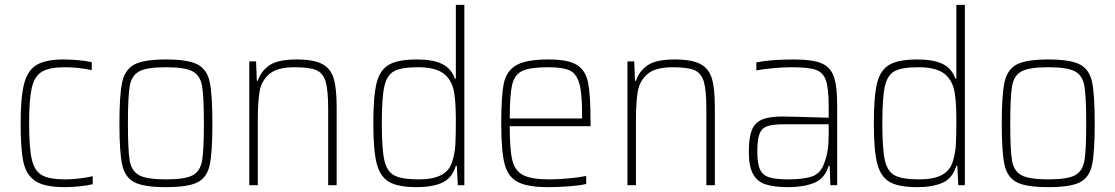

<svg xmlns="http://www.w3.org/2000/svg" viewBox="-20 -763 4595 791"><path d="M65 -254Q65 -363 79.5 -418.5Q94 -474 131.5 -496Q169 -518 242 -518Q270 -518 303 -515Q336 -512 358 -507V-474Q303 -486 248 -486Q183 -486 152.5 -467.5Q122 -449 111 -401.5Q100 -354 100 -256Q100 -154 111 -106.5Q122 -59 152.5 -41.5Q183 -24 250 -24Q278 -24 309.5 -28Q341 -32 362 -37V-4Q341 1 308.5 4.5Q276 8 246 8Q164 8 126 -17Q88 -42 76.5 -95Q65 -148 65 -254Z M472 -254Q472 -373 483.5 -425Q495 -477 534 -497.5Q573 -518 664 -518Q755 -518 794 -497.5Q833 -477 844 -425.5Q855 -374 855 -254Q855 -135 844 -83.5Q833 -32 794 -12Q755 8 664 8Q573 8 534 -12Q495 -32 483.5 -83.5Q472 -135 472 -254ZM820 -254Q820 -365 812.5 -408.5Q805 -452 773.5 -469Q742 -486 664 -486Q585 -486 553.5 -469Q522 -452 514.5 -408.5Q507 -365 507 -254Q507 -143 514.5 -100.5Q522 -58 553.5 -41Q585 -24 664 -24Q743 -24 774 -41Q805 -58 812.5 -100.5Q820 -143 820 -254Z M1007 -510H1035L1038 -430H1042Q1055 -470 1090 -494Q1125 -518 1202 -518Q1273 -518 1308 -499Q1343 -480 1355 -439Q1367 -398 1367 -320V0H1332V-315Q1332 -392 1321.5 -427Q1311 -462 1283 -474Q1255 -486 1194 -486Q1122 -486 1089.5 -458Q1057 -430 1049.5 -386.5Q1042 -343 1042 -264V0H1007Z M1518 -255Q1518 -367 1531.5 -421Q1545 -475 1582.5 -496.5Q1620 -518 1698 -518Q1764 -518 1801.5 -499.5Q1839 -481 1854 -439H1858V-743H1893V0H1866L1862 -80H1858Q1842 -28 1801 -10Q1760 8 1698 8Q1620 8 1583 -13.5Q1546 -35 1532 -89Q1518 -143 1518 -255ZM1844 -100Q1854 -133 1856 -167.5Q1858 -202 1858 -269Q1858 -360 1847 -400Q1833 -446 1798.5 -466Q1764 -486 1702 -486Q1634 -486 1604 -470Q1574 -454 1563.5 -407.5Q1553 -361 1553 -255Q1553 -149 1563.5 -102.5Q1574 -56 1605 -40Q1636 -24 1706 -24Q1765 -24 1799 -42.5Q1833 -61 1844 -100Z M2413 -243H2080Q2080 -147 2090.5 -103.5Q2101 -60 2134.5 -42Q2168 -24 2243 -24Q2279 -24 2322 -28Q2365 -32 2395 -38V-5Q2370 1 2326.5 4.5Q2283 8 2239 8Q2153 8 2112.5 -13.5Q2072 -35 2058.5 -88.5Q2045 -142 2045 -254Q2045 -368 2055.5 -419Q2066 -470 2106.5 -494Q2147 -518 2240 -518Q2321 -518 2357 -495.5Q2393 -473 2403 -421.5Q2413 -370 2413 -256ZM2080 -275H2378V-296Q2378 -382 2366 -421.5Q2354 -461 2325.5 -473.5Q2297 -486 2238 -486Q2164 -486 2132 -471Q2100 -456 2090 -414Q2080 -372 2080 -275Z M2565 -510H2593L2596 -430H2600Q2613 -470 2648 -494Q2683 -518 2760 -518Q2831 -518 2866 -499Q2901 -480 2913 -439Q2925 -398 2925 -320V0H2890V-315Q2890 -392 2879.5 -427Q2869 -462 2841 -474Q2813 -486 2752 -486Q2680 -486 2647.5 -458Q2615 -430 2607.5 -386.5Q2600 -343 2600 -264V0H2565Z M3065 -138Q3065 -195 3077 -226Q3089 -257 3118.5 -270Q3148 -283 3203 -283Q3234 -283 3394 -278V-324Q3394 -400 3382.5 -432.5Q3371 -465 3340.5 -475.5Q3310 -486 3240 -486Q3208 -486 3164.5 -482Q3121 -478 3096 -473V-506Q3156 -518 3252 -518Q3327 -518 3364 -502.5Q3401 -487 3415 -448Q3429 -409 3429 -330V0H3401L3398 -80H3394Q3378 -27 3334 -9.5Q3290 8 3229 8Q3169 8 3134 -3.5Q3099 -15 3082 -46.5Q3065 -78 3065 -138ZM3373 -84Q3385 -113 3389.5 -142Q3394 -171 3394 -210V-251H3212Q3164 -251 3141 -243Q3118 -235 3109 -211.5Q3100 -188 3100 -138Q3100 -90 3110.5 -66Q3121 -42 3147.5 -33Q3174 -24 3228 -24Q3286 -24 3322 -35Q3358 -46 3373 -84Z M3580 -255Q3580 -367 3593.5 -421Q3607 -475 3644.5 -496.5Q3682 -518 3760 -518Q3826 -518 3863.5 -499.5Q3901 -481 3916 -439H3920V-743H3955V0H3928L3924 -80H3920Q3904 -28 3863 -10Q3822 8 3760 8Q3682 8 3645 -13.5Q3608 -35 3594 -89Q3580 -143 3580 -255ZM3906 -100Q3916 -133 3918 -167.5Q3920 -202 3920 -269Q3920 -360 3909 -400Q3895 -446 3860.5 -466Q3826 -486 3764 -486Q3696 -486 3666 -470Q3636 -454 3625.5 -407.5Q3615 -361 3615 -255Q3615 -149 3625.5 -102.5Q3636 -56 3667 -40Q3698 -24 3768 -24Q3827 -24 3861 -42.5Q3895 -61 3906 -100Z M4107 -254Q4107 -373 4118.5 -425Q4130 -477 4169 -497.5Q4208 -518 4299 -518Q4390 -518 4429 -497.5Q4468 -477 4479 -425.5Q4490 -374 4490 -254Q4490 -135 4479 -83.5Q4468 -32 4429 -12Q4390 8 4299 8Q4208 8 4169 -12Q4130 -32 4118.5 -83.5Q4107 -135 4107 -254ZM4455 -254Q4455 -365 4447.5 -408.5Q4440 -452 4408.5 -469Q4377 -486 4299 -486Q4220 -486 4188.5 -469Q4157 -452 4149.5 -408.5Q4142 -365 4142 -254Q4142 -143 4149.5 -100.5Q4157 -58 4188.5 -41Q4220 -24 4299 -24Q4378 -24 4409 -41Q4440 -58 4447.5 -100.5Q4455 -143 4455 -254Z"/></svg>

Font: Saira Semi Condensed Thin
Style: Regular
Weight: 100
Width: 4
Designer: Hector Gatti with collaboration of the Omnibus-Type team
Foundry: Omnibus-Type
Version: Version 1.001; ttfautohint (v1.8)